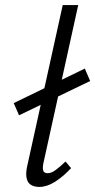

<svg xmlns="http://www.w3.org/2000/svg" viewBox="-20 -731 375 756"><path d="M135 5Q115 5 102 -3Q89 -11 85 -28.5Q81 -46 86 -72L227 -711H288L151 -89Q147 -70 150 -59.5Q153 -49 168 -49Q182 -49 199 -61.5Q216 -74 238 -95L260 -69Q227 -34 195.5 -14.5Q164 5 135 5ZM55 -277 34 -325 314 -461 335 -412Z"/></svg>

Font: Ysabeau Office
Style: Italic
Weight: 400
Italic angle: -12°
Designer: Christian Thalmann (Catharsis Fonts)
Version: Version 2.001;gftools[0.9.30]; featfreeze: tnum,lnum,ss02